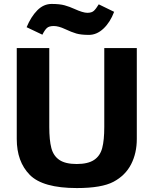

<svg xmlns="http://www.w3.org/2000/svg" viewBox="-20 -937 787 974"><path d="M65 -232V-693H230V-293Q230 -226 240.5 -186Q251 -146 281.5 -125.5Q312 -105 369 -105Q426 -105 457 -125.5Q488 -146 498.5 -186Q509 -226 509 -293V-693H674V-232Q674 -160 645 -103.5Q616 -47 556 -15Q496 17 370 17Q197 17 131 -50Q65 -117 65 -232ZM115 -799Q137 -852 169 -884.5Q201 -917 242 -917Q283 -917 308 -910Q333 -903 357 -892Q401 -872 423 -872Q445 -872 456 -882Q467 -892 481 -915L559 -877Q539 -824 505 -792Q471 -760 431 -760Q391 -760 367 -767Q343 -774 310 -789.5Q277 -805 253 -805Q229 -805 218 -795Q207 -785 195 -761Z"/></svg>

Font: Fix15 Mono
Style: Bold
Weight: 700
Designer: Carrois Corporate & Edenspiekermann AG
Foundry: Carrois Corporate GbR & Edenspiekermann AG
Version: Version 3.206